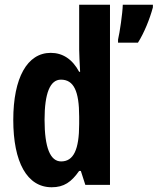

<svg xmlns="http://www.w3.org/2000/svg" viewBox="-20 -780 665 810"><path d="M198 10C250 10 281 -12 314 -59H321L340 0H444V-760H314V-570C314 -549 316 -519 318 -477H314C285 -531 244 -557 194 -557C95 -557 36 -452 36 -274C36 -96 94 10 198 10ZM625 -749V-760H498C497 -723 485 -642 478 -613V-600H562C588 -641 612 -700 625 -749ZM238 -99C192 -99 168 -157 168 -275C168 -386 191 -444 237 -444C291 -444 314 -396 314 -288V-257C314 -148 290 -99 238 -99Z"/></svg>

Font: Noto Sans Georgian ExtraCondensed Bold
Style: Regular
Weight: 700
Width: 2
Designer: Monotype Design Team, Akaki Razmadze
Foundry: Google LLC
Version: Version 2.005